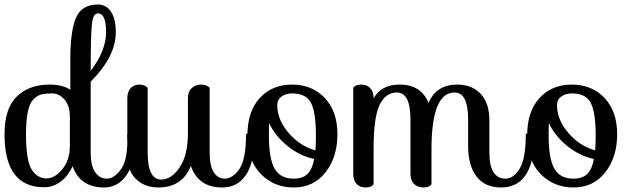

<svg xmlns="http://www.w3.org/2000/svg" viewBox="-20 -826 2818 849"><path d="M0 -232Q0 -347 54.5 -399.5Q109 -452 199 -452Q257 -452 291 -429V-565Q291 -691 316.5 -748.5Q342 -806 412 -806Q450 -806 471 -774Q492 -742 492 -683Q492 -576 381 -465V-151Q381 -94 400.5 -65Q420 -36 452 -36Q484 -36 513.5 -75.5Q543 -115 543 -201Q543 -220 542 -231Q543 -237 557 -237Q575 -237 575 -184Q575 -101 537.5 -49Q500 3 441 3Q334 3 301 -91Q282 -49 249 -23.5Q216 2 175 2Q0 2 0 -232ZM289 -181V-309Q289 -358 265.5 -385.5Q242 -413 210.5 -413Q179 -413 161.5 -408Q144 -403 127 -386Q95 -353 95 -232Q95 -110 123 -72Q148 -37 185 -37Q222 -37 255.5 -77.5Q289 -118 289 -181ZM413 -767Q392 -767 386.5 -720.5Q381 -674 381 -513Q449 -601 449 -684Q449 -767 413 -767Z M907 -438V-151Q907 -94 925 -65Q943 -36 974 -36Q1005 -36 1034 -72Q1068 -115 1068 -231Q1069 -237 1083 -237Q1101 -237 1101 -184Q1101 -99 1064.5 -48Q1028 3 962 3Q857 3 824 -92Q785 3 681 3Q619 3 581 -34.5Q543 -72 543 -142V-391Q543 -421 558 -436.5Q573 -452 596 -452Q619 -452 633 -438V-151Q633 -32 693 -32Q738 -32 774.5 -86Q811 -140 811 -238V-391Q811 -421 828 -436.5Q845 -452 869 -452Q893 -452 907 -438Z M1271.5 -452Q1360 -452 1416 -393Q1472 -334 1472 -232.5Q1472 -131 1419.5 -64Q1367 3 1279 3Q1191 3 1132.5 -57.5Q1074 -118 1074 -225.5Q1074 -333 1128.5 -392.5Q1183 -452 1271.5 -452ZM1272 -413Q1245 -413 1225.5 -399.5Q1206 -386 1206 -361Q1206 -297 1256 -238.5Q1306 -180 1375 -161Q1377 -199 1377 -226Q1377 -330 1355 -371.5Q1333 -413 1272 -413ZM1169 -226Q1169 -124 1194.5 -80Q1220 -36 1278 -36Q1318 -36 1339.5 -56.5Q1361 -77 1369 -123Q1304 -137 1249.5 -182Q1195 -227 1170 -282Q1169 -265 1169 -226Z M1795 -58V-298Q1795 -417 1735 -417Q1685 -417 1658.5 -362Q1632 -307 1632 -168V-11Q1622 3 1597 3Q1572 3 1557 -12.5Q1542 -28 1542 -58V-438Q1552 -452 1577 -452Q1602 -452 1617 -436.5Q1632 -421 1632 -391Q1666 -452 1747 -452Q1842 -452 1875 -371Q1909 -452 2002 -452Q2067 -452 2105.5 -411Q2144 -370 2144 -293V-151Q2144 -94 2162 -65Q2180 -36 2215.5 -36Q2251 -36 2278 -80.5Q2305 -125 2305 -231Q2306 -237 2320 -237Q2338 -237 2338 -184Q2338 -99 2301.5 -48Q2265 3 2195 3Q2125 3 2087.5 -45Q2050 -93 2050 -181V-298Q2050 -417 1990 -417Q1888 -417 1888 -166V-11Q1878 3 1852.5 3Q1827 3 1811 -12.5Q1795 -28 1795 -58Z M2508.5 -452Q2597 -452 2653 -393Q2709 -334 2709 -232.5Q2709 -131 2656.5 -64Q2604 3 2516 3Q2428 3 2369.5 -57.5Q2311 -118 2311 -225.5Q2311 -333 2365.5 -392.5Q2420 -452 2508.5 -452ZM2509 -413Q2482 -413 2462.5 -399.5Q2443 -386 2443 -361Q2443 -297 2493 -238.5Q2543 -180 2612 -161Q2614 -199 2614 -226Q2614 -330 2592 -371.5Q2570 -413 2509 -413ZM2406 -226Q2406 -124 2431.5 -80Q2457 -36 2515 -36Q2555 -36 2576.5 -56.5Q2598 -77 2606 -123Q2541 -137 2486.5 -182Q2432 -227 2407 -282Q2406 -265 2406 -226Z"/></svg>

Font: Sofia
Style: Regular
Weight: 400
Designer: Paula Nazal and Daniel Hernndez
Foundry: Paula Nazal, Daniel Hernndez
Version: Version 1.001